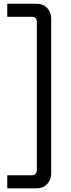

<svg xmlns="http://www.w3.org/2000/svg" viewBox="-20 -765 375 1020"><path d="M18.6 235.4Q18.6 217.8 18.6 166Q51.8 166 149.4 166Q175.8 166 175.8 135.7Q175.8 -125 175.8 -646.5Q175.8 -675.8 149.4 -675.8Q105.5 -675.8 18.6 -675.8Q18.6 -693.4 18.6 -745.1Q57.6 -745.1 174.8 -745.1Q209 -745.1 230.5 -722.7Q252 -700.2 252 -666Q252 -391.6 252 156.2Q252 190.4 230.5 212.9Q209 235.4 174.8 235.4Q123 235.4 18.6 235.4Z"/></svg>

Font: Kadena Space Grotesk
Style: Regular
Weight: 400
Designer: Florian Karsten
Version: Version 2.000